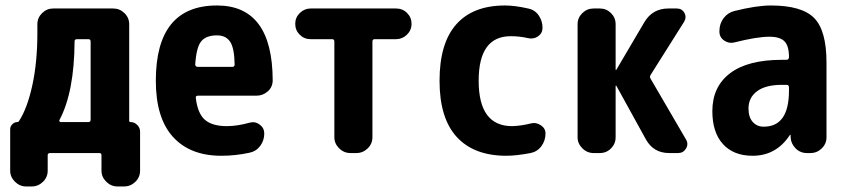

<svg xmlns="http://www.w3.org/2000/svg" viewBox="-20 -550 3040 690"><path d="M305.7 -120.1V-400.4Q305.7 -409.2 297.9 -409.2H256.8Q248 -409.2 248 -401.4Q247.1 -218.8 193.4 -118.2Q192.4 -116.2 193.8 -113.8Q195.3 -111.3 198.2 -111.3H297.9Q305.7 -111.3 305.7 -120.1ZM449.2 -111.3Q462.9 -111.3 473.1 -101.1Q483.4 -90.8 483.4 -77.1V63.5Q483.4 86.9 466.3 103.5Q449.2 120.1 425.8 120.1H402.3Q378.9 120.1 361.8 103Q344.7 85.9 344.7 63.5V7.8Q344.7 0 336.9 0H160.2Q151.4 0 151.4 7.8V63.5Q151.4 86.9 134.3 103.5Q117.2 120.1 93.8 120.1H74.2Q50.8 120.1 33.7 103Q16.6 85.9 16.6 63.5V-85.9Q16.6 -95.7 24.4 -103.5Q32.2 -111.3 42 -111.3Q45.9 -111.3 47.9 -114.3Q78.1 -160.2 96.2 -243.7Q114.3 -327.1 114.3 -430.7V-462.9Q114.3 -486.3 131.3 -502.9Q148.4 -519.5 170.9 -519.5H386.7Q410.2 -519.5 427.2 -502.9Q444.3 -486.3 444.3 -462.9V-116.2Q444.3 -111.3 449.2 -111.3Z M814.5 -309.6Q823.2 -309.6 823.2 -318.4Q822.3 -377 807.1 -399.9Q792 -422.9 759.8 -422.9Q720.7 -422.9 703.1 -401.4Q685.5 -379.9 681.6 -318.4Q681.6 -310.5 690.4 -309.6ZM759.8 -530.3Q959 -530.3 960 -261.7Q960 -237.3 942.4 -221.7Q924.8 -206.1 901.4 -206.1H691.4Q682.6 -206.1 683.6 -198.2Q690.4 -141.6 716.8 -119.1Q743.2 -96.7 794.9 -96.7Q833 -96.7 877.9 -109.4Q897.5 -114.3 913.6 -102.1Q929.7 -89.8 929.7 -70.3Q929.7 -44.9 915 -25.4Q900.4 -5.9 876 -1Q826.2 9.8 775.4 9.8Q663.1 9.8 601.6 -58.1Q540 -126 540 -259.8Q540 -530.3 759.8 -530.3Z M1403.3 -519.5Q1426.8 -519.5 1442.9 -503.4Q1459 -487.3 1459 -464.4Q1459 -441.4 1442.4 -425.3Q1425.8 -409.2 1403.3 -409.2H1326.2Q1318.4 -409.2 1318.4 -400.4V-56.6Q1318.4 -33.2 1301.3 -16.6Q1284.2 0 1260.7 0H1239.3Q1215.8 0 1198.7 -17.1Q1181.6 -34.2 1181.6 -56.6V-400.4Q1181.6 -409.2 1173.8 -409.2H1096.7Q1073.2 -409.2 1057.1 -425.3Q1041 -441.4 1041 -464.4Q1041 -487.3 1057.6 -503.4Q1074.2 -519.5 1096.7 -519.5Z M1887.7 -106.4Q1906.2 -111.3 1923.3 -100.1Q1940.4 -88.9 1940.4 -70.3Q1940.4 -44.9 1925.8 -24.9Q1911.1 -4.9 1886.7 0Q1835 9.8 1799.8 9.8Q1683.6 9.8 1621.6 -57.6Q1559.6 -125 1559.6 -259.8Q1559.6 -394.5 1619.6 -462.4Q1679.7 -530.3 1794.9 -530.3Q1830.1 -530.3 1877.9 -519.5Q1902.3 -514.6 1916 -494.6Q1929.7 -474.6 1929.7 -450.2Q1929.7 -430.7 1913.6 -419.4Q1897.5 -408.2 1877 -413.1Q1847.7 -419.9 1815.4 -419.9Q1700.2 -419.9 1700.2 -259.8Q1700.2 -96.7 1820.3 -96.7Q1853.5 -97.7 1887.7 -106.4Z M2318.4 -266.6 2445.3 -48.8Q2455.1 -32.2 2445.3 -16.1Q2435.5 0 2417 0H2384.8Q2328.1 0 2300.8 -49.8L2195.3 -241.2Q2195.3 -242.2 2193.4 -242.2Q2192.4 -242.2 2192.4 -241.2V-56.6Q2192.4 -33.2 2175.8 -16.6Q2159.2 0 2135.7 0H2113.3Q2089.8 0 2072.8 -17.1Q2055.7 -34.2 2055.7 -56.6V-462.9Q2055.7 -486.3 2072.8 -502.9Q2089.8 -519.5 2113.3 -519.5H2135.7Q2159.2 -519.5 2175.8 -502.9Q2192.4 -486.3 2192.4 -462.9V-299.8Q2192.4 -298.8 2193.4 -298.8Q2195.3 -298.8 2195.3 -299.8L2295.9 -470.7Q2325.2 -519.5 2381.8 -519.5H2412.1Q2430.7 -519.5 2439.5 -503.9Q2448.2 -488.3 2438.5 -471.7L2318.4 -281.2Q2313.5 -273.4 2318.4 -266.6Z M2815.4 -224.6V-236.3Q2815.4 -245.1 2805.7 -245.1H2790Q2731.4 -245.1 2700.7 -222.2Q2669.9 -199.2 2669.9 -160.2Q2669.9 -128.9 2685.1 -111.8Q2700.2 -94.7 2724.6 -94.7Q2815.4 -94.7 2815.4 -224.6ZM2750 -530.3Q2861.3 -530.3 2905.8 -485.4Q2950.2 -440.4 2950.2 -325.2V-56.6Q2950.2 -33.2 2933.1 -16.6Q2916 0 2892.6 0H2879.9Q2855.5 0 2838.9 -17.1Q2822.3 -34.2 2821.3 -56.6V-64.5Q2821.3 -65.4 2820.3 -65.4Q2818.4 -65.4 2818.4 -64.5Q2769.5 9.8 2684.6 9.8Q2616.2 9.8 2578.1 -32.2Q2540 -74.2 2540 -150.4Q2540 -238.3 2603.5 -286.6Q2667 -335 2790 -335H2805.7Q2814.5 -335 2815.4 -343.8V-344.7Q2815.4 -384.8 2799.3 -401.4Q2783.2 -418 2745.1 -418Q2700.2 -418 2619.1 -397.5Q2599.6 -392.6 2582.5 -404.3Q2565.4 -416 2565.4 -436.5V-438.5Q2565.4 -464.8 2580.6 -484.9Q2595.7 -504.9 2620.1 -510.7Q2699.2 -530.3 2750 -530.3Z"/></svg>

Font: Rounded Mgen+ 2m bold
Style: Bold
Weight: 700
Designer: [Source Han Sans]
Ryoko NISHIZUKA  (kana & ideographs); Paul D. Hunt (Latin, Greek & Cyrillic); Wenlong ZHANG  (bopomofo
Version: Version 1.059.20150602